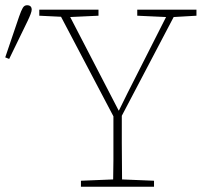

<svg xmlns="http://www.w3.org/2000/svg" viewBox="-44 -713 793 733"><path d="M480 -653V-676H706V-653L619 -648L421 -271Q421 -210 421 -169Q421 -128 421.5 -96Q422 -64 422 -28L544 -23V0H265V-23L388 -28Q389 -68 389 -101.5Q389 -135 389 -174Q389 -213 389 -269L189 -649L106 -653V-676H332V-653L224 -648L409 -291H410L443 -358L590 -648ZM-24 -494 29 -650Q37 -673 43 -683Q49 -693 59 -693Q77 -693 77 -676Q77 -665 61 -632L-9 -488Z"/></svg>

Font: Source Serif 4 SmText ExtraLight
Style: Regular
Weight: 200
Designer: Frank Grießhammer
Foundry: Adobe
Version: Version 4.005;hotconv 1.1.0;makeotfexe 2.6.0